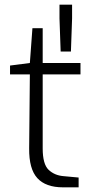

<svg xmlns="http://www.w3.org/2000/svg" viewBox="-20 -803 401 823"><path d="M105 -167 108 -484H23V-522L108 -533L119 -682H163V-533H325V-484H163V-167Q163 -99 188.5 -75Q214 -51 252 -48L317 -42V0H250Q176 0 140 -39.5Q104 -79 105 -167ZM235 -724V-783H289V-724L284 -582H240Z"/></svg>

Font: Exo Light
Style: Regular
Weight: 300
Designer: Natanael Gama
Foundry: Natanael Gama
Version: Version 1.500; ttfautohint (v1.6)